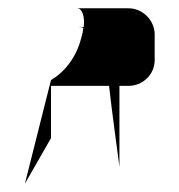

<svg xmlns="http://www.w3.org/2000/svg" viewBox="-20 -777 431 463"><path d="M40 -334 103 -444V-570H243C247 -530 268 -375 268 -375V-570H290C325 -570 353 -598 353 -632V-694C353 -728 324 -757 290 -757H166C177 -757 185 -740 182 -712H170C174 -712 177 -711 181 -710C180 -703 179 -695 176 -686C164 -637 134 -602 103 -584Z"/></svg>

Font: bitstorm
Style: exext
Weight: 400
Version: Version 0.2